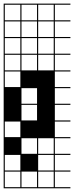

<svg xmlns="http://www.w3.org/2000/svg" viewBox="-20 -747 404 1046"><path d="M363.6 278.8H0V187.9H6.1V272.7H90.9V187.9H97V272.7H181.8V187.9H187.9V272.7H272.7V187.9H0V-727.3H363.6V-721.2H278.8V-636.4H363.6V-630.3H278.8V-545.5H363.6V-539.4H278.8V-454.5H363.6V-448.5H278.8V-363.6H363.6V-357.6H278.8V-272.7H363.6V-266.7H278.8V-181.8H363.6V-175.8H278.8V-90.9H363.6V-84.8H278.8V0H363.6V6.1H278.8V90.9H363.6V97H278.8V181.8H363.6V187.9H278.8V272.7H363.6ZM97 -636.4H181.8V-721.2H97ZM187.9 -636.4H272.7V-721.2H187.9ZM6.1 -636.4H90.9V-721.2H6.1ZM187.9 -545.5H272.7V-630.3H187.9ZM97 -545.5H181.8V-630.3H97ZM6.1 -545.5H90.9V-630.3H6.1ZM187.9 -454.5H272.7V-539.4H187.9ZM97 -454.5H181.8V-539.4H97ZM6.1 -454.5H90.9V-539.4H6.1ZM187.9 -363.6H272.7V-448.5H187.9ZM6.1 -363.6H90.9V-448.5H6.1ZM97 -363.6H181.8V-448.5H97ZM6.1 -272.7H90.9V-357.6H6.1ZM97 -181.8H181.8V-266.7H97ZM97 -90.9H181.8V-175.8H97ZM6.1 0H90.9V-84.8H6.1ZM97 90.9H181.8V6.1H97ZM187.9 90.9H272.7V6.1H187.9ZM6.1 90.9H90.9V6.1H6.1ZM97 181.8H181.8V97H97ZM6.1 181.8H90.9V97H6.1ZM272.7 97H187.9V181.8H272.7ZM90.9 0V90.9H0V0ZM181.8 90.9V181.8H90.9V90.9Z"/></svg>

Font: Micro 5 Charted
Style: Regular
Weight: 400
Designer: Sarah Cadigan-Fried
Version: Version 1.000; ttfautohint (v1.8.4.7-5d5b)